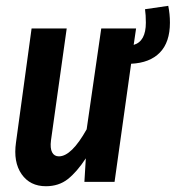

<svg xmlns="http://www.w3.org/2000/svg" viewBox="-20 -627 606 662"><path d="M565.9 -548.8Q565.9 -481.4 531.2 -445.8Q496.6 -410.2 432.1 -407.2L375 0H271L275.9 -81.1Q245.1 -34.2 213.9 -9.5Q182.6 15.1 138.2 15.1Q83.5 15.1 54.4 -26.6Q25.4 -68.4 35.2 -136.2L88.9 -528.8H210L155.8 -143.1Q152.3 -115.7 159.7 -101.8Q167 -87.9 183.1 -87.9Q226.6 -87.9 278.8 -181.2L329.1 -528.8H449.2L440.9 -472.2Q482.9 -484.4 482.9 -548.8Q482.9 -575.2 480 -595.2L560.1 -606.9Q565.9 -578.6 565.9 -548.8Z"/></svg>

Font: Fira Sans Compressed Medium
Style: Italic
Weight: 500
Width: 3
Italic angle: -8°
Designer: Carrois Corporate & Edenspiekermann AG
Foundry: Carrois Corporate GbR & Edenspiekermann AG
Version: Version 4.203;PS 004.203;hotconv 1.0.88;makeotf.lib2.5.64775